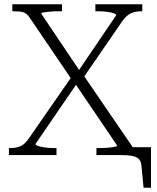

<svg xmlns="http://www.w3.org/2000/svg" viewBox="-20 -730 737 904"><path d="M38 -677V-710H272V-677H255Q237 -677 218.5 -675.5Q200 -674 187 -672Q174 -670 174 -666L363 -385L369 -382L607 -34V0H434V-33H451Q469 -33 487.5 -34.5Q506 -36 519 -38.5Q532 -41 532 -44L328 -345L322 -349L121 -645Q106 -668 89 -672.5Q72 -677 44 -677ZM22 0V-33H31Q58 -33 78 -42.5Q98 -52 117 -80L325 -380L347 -344L147 -52Q147 -47 160 -42.5Q173 -38 193 -35.5Q213 -33 231 -33H246V0ZM369 -359 343 -387 527 -658Q527 -664 514.5 -668Q502 -672 483 -674.5Q464 -677 445 -677H429V-710H650V-677H645Q617 -677 596.5 -667.5Q576 -658 557 -632ZM544 0H508V-37H691V154H656L646 50Q644 29 633.5 18.5Q623 8 601.5 4Q580 0 544 0Z"/></svg>

Font: Roboto Serif 36pt ExtraLight
Style: Regular
Weight: 250
Designer: Greg Gazdowicz
Foundry: Commercial Type
Version: Version 1.008